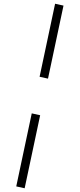

<svg xmlns="http://www.w3.org/2000/svg" viewBox="-20 -725 428 1028"><path d="M275 -705 320 -695 237 -304 192 -314ZM150 -118 195 -108 112 283 67 273Z"/></svg>

Font: Ysabeau Infant Semilight
Style: Italic
Weight: 300
Italic angle: -12°
Designer: Christian Thalmann (Catharsis Fonts)
Version: Version 0.003